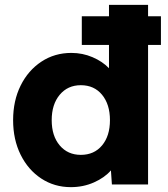

<svg xmlns="http://www.w3.org/2000/svg" viewBox="-20 -760 694 791"><path d="M272 11Q204 11 150 -24.5Q96 -60 65 -122.5Q34 -185 34 -265Q34 -345 65 -407.5Q96 -470 150.5 -506Q205 -542 274 -542Q320 -542 361 -524.5Q402 -507 429 -479V-575H317V-693H429V-740H590V-693H643V-575H590V0H441L437 -58Q411 -28 367 -8.5Q323 11 272 11ZM313 -122Q368 -122 400.5 -161Q433 -200 433 -265Q433 -330 400.5 -369.5Q368 -409 313 -409Q259 -409 226 -369.5Q193 -330 193 -265Q193 -200 226 -161Q259 -122 313 -122Z"/></svg>

Font: Lexend
Style: Bold
Weight: 700
Designer: Bonnie Shaver-Troup, Thomas Jockin
Foundry: Lexend
Version: Version 1.007; ttfautohint (v1.8.3)